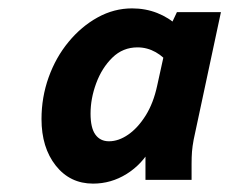

<svg xmlns="http://www.w3.org/2000/svg" viewBox="-20 -719 547 458"><path d="M79 -435Q79 -487 96 -534.5Q113 -582 143.5 -619Q174 -656 213 -677.5Q252 -699 295 -699Q327 -699 355 -688Q383 -677 404 -657L388 -561Q372 -583 351.5 -594.5Q331 -606 308 -606Q273 -606 248 -581.5Q223 -557 209.5 -520.5Q196 -484 196 -448Q196 -414 207.5 -398Q219 -382 240 -382Q263 -382 286 -398Q309 -414 327.5 -443.5Q346 -473 355 -515L386 -656L402 -690H507L442 -386Q439 -370 438 -357.5Q437 -345 437 -328V-290H327V-375L341 -367Q319 -327 282 -304Q245 -281 202 -281Q147 -281 113 -324Q79 -367 79 -435Z"/></svg>

Font: Radio Canada
Style: Italic
Weight: 400
Italic angle: -12°
Designer: Charles Daoud, Etienne Aubert Bonn, Alexandre Saumier Demers, Jacques Le Bailly
Foundry: Radio-Canada
Version: Version 2.104;gftools[0.9.28.dev5+ged2979d]